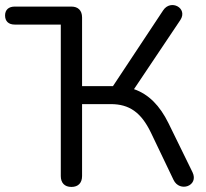

<svg xmlns="http://www.w3.org/2000/svg" viewBox="-23 -731 815 758"><path d="M259 7C286 7 301 -9 301 -36V-320H414C487 -320 534 -288 573 -207L662 -21C686 30 763 3 737 -51L642 -245C608 -314 564 -359 506 -379L689 -652C720 -699 651 -736 621 -690L423 -391H301V-662C301 -690 285 -705 259 -705H35C11 -705 -3 -692 -3 -670C-3 -647 11 -634 35 -634H217V-36C217 -9 232 7 259 7Z"/></svg>

Font: SN Pro Book
Style: Regular
Weight: 350
Designer: Tobias Whetton
Foundry: Supernotes
Version: Version 1.003;Glyphs 3.3 (3324)